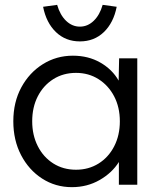

<svg xmlns="http://www.w3.org/2000/svg" viewBox="-20 -763 660 793"><path d="M277 10Q209 10 154 -25.5Q99 -61 67 -122.5Q35 -184 35 -262Q35 -341 68 -402Q101 -463 157 -498Q213 -533 281 -533Q345 -533 394.5 -504.5Q444 -476 470 -430L472 -522H547V0H471V-94Q443 -49 391.5 -19.5Q340 10 277 10ZM294 -62Q346 -62 387 -87.5Q428 -113 451.5 -158.5Q475 -204 475 -262Q475 -320 451.5 -365Q428 -410 387 -436Q346 -462 294 -462Q241 -462 200 -436Q159 -410 136 -365Q113 -320 113 -262Q113 -205 136 -159.5Q159 -114 200 -88Q241 -62 294 -62ZM310 -592Q251 -592 211 -630.5Q171 -669 158 -735L216 -743Q228 -701 253 -677Q278 -653 310 -653Q342 -653 367 -677Q392 -701 404 -743L462 -735Q449 -669 409 -630.5Q369 -592 310 -592Z"/></svg>

Font: Lexend Light
Style: Regular
Weight: 300
Designer: Bonnie Shaver-Troup, Thomas Jockin
Foundry: Lexend
Version: Version 1.007; ttfautohint (v1.8.3)